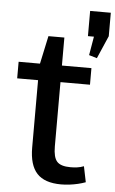

<svg xmlns="http://www.w3.org/2000/svg" viewBox="-56 -842 534 888"><g transform="rotate(5 211.0 -397.5)"><path d="M262 8Q185 8 149.5 -30.5Q114 -69 114 -150V-530L144 -670H218V-164Q218 -114 235.5 -94.5Q253 -75 298 -75Q313 -75 329 -77Q345 -79 360 -85L375 -12Q359 -6 340 -1.5Q321 3 301 5.5Q281 8 262 8ZM17 -540H355V-463H17ZM422 -803V-694L376 -588L339 -599L368 -769L400 -686H326V-803Z"/></g></svg>

Font: Pathway Extreme Medium
Style: Regular
Weight: 500
Designer: Eduardo Rodriguez Tunni
Foundry: Eduardo Rodriguez Tunni
Version: Version 1.001;gftools[0.9.26]